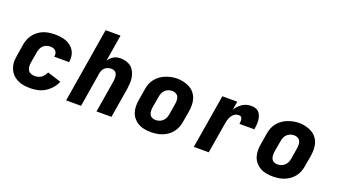

<svg xmlns="http://www.w3.org/2000/svg" viewBox="-62 -1251 3124 1776"><g transform="rotate(20 1500.0 -363.5)"><path d="M271 8Q245 8 220.5 5.5Q196 3 173 -4.5Q150 -12 129.5 -24Q109 -36 93 -53Q77 -70 66.5 -91Q56 -112 50.5 -136Q45 -160 46.5 -185Q48 -210 52 -235L70 -345Q74 -373 84.5 -399.5Q95 -426 112.5 -449.5Q130 -473 154 -491Q178 -509 205 -519.5Q232 -530 259.5 -534Q287 -538 315 -538Q344 -538 372 -534.5Q400 -531 425.5 -521.5Q451 -512 472.5 -495.5Q494 -479 508 -456Q522 -433 526.5 -405Q531 -377 527 -349Q526 -347 526 -345.5Q526 -344 525 -342H380Q380 -342 380 -343Q380 -344 380 -344Q383 -359 380 -374Q377 -389 367.5 -399Q358 -409 344 -413.5Q330 -418 315 -418Q297 -418 278.5 -412Q260 -406 246 -392.5Q232 -379 224.5 -361.5Q217 -344 214 -326L195 -216Q192 -196 193.5 -176.5Q195 -157 205 -141.5Q215 -126 233 -119Q251 -112 271 -112Q287 -112 303.5 -116.5Q320 -121 334 -131Q348 -141 359 -155.5Q370 -170 376 -186L512 -143Q497 -108 471.5 -78.5Q446 -49 413 -28.5Q380 -8 343 0Q306 8 271 8Z M621 0 742 -735H889L846 -473Q856 -488 869 -501Q882 -514 898 -523Q914 -532 931 -535Q948 -538 965 -538Q994 -538 1021 -529.5Q1048 -521 1068.5 -503.5Q1089 -486 1101 -461Q1113 -436 1118 -409Q1123 -382 1121.5 -353Q1120 -324 1116 -295L1067 0H920L972 -314Q974 -326 974.5 -338Q975 -350 974 -361.5Q973 -373 969 -384Q965 -395 957.5 -403Q950 -411 938.5 -414.5Q927 -418 915 -418Q900 -418 884 -413.5Q868 -409 855 -398.5Q842 -388 834.5 -373Q827 -358 824 -342L768 0Z M1456 8Q1424 8 1392.5 2.5Q1361 -3 1334 -18Q1307 -33 1287 -56Q1267 -79 1257 -108.5Q1247 -138 1246.5 -170.5Q1246 -203 1252 -235L1270 -345Q1274 -373 1284.5 -400Q1295 -427 1313.5 -450.5Q1332 -474 1356.5 -491.5Q1381 -509 1408.5 -519.5Q1436 -530 1463.5 -535.5Q1491 -541 1520 -541Q1552 -541 1583 -533.5Q1614 -526 1641 -512Q1668 -498 1688 -474.5Q1708 -451 1718 -421.5Q1728 -392 1728.5 -359.5Q1729 -327 1724 -295L1705 -185Q1701 -157 1690.5 -130Q1680 -103 1662 -79.5Q1644 -56 1619.5 -38.5Q1595 -21 1567.5 -10.5Q1540 0 1512 4Q1484 8 1456 8ZM1459 -112Q1477 -112 1495.5 -118Q1514 -124 1528.5 -137.5Q1543 -151 1551 -168.5Q1559 -186 1562 -204L1580 -314Q1583 -333 1582.5 -352Q1582 -371 1574 -386.5Q1566 -402 1549.5 -410Q1533 -418 1514 -418Q1496 -418 1478 -411.5Q1460 -405 1446 -392Q1432 -379 1424.5 -361.5Q1417 -344 1414 -326L1395 -216Q1392 -197 1392.5 -178.5Q1393 -160 1400.5 -144Q1408 -128 1424 -120Q1440 -112 1459 -112Z M1878 0 1966 -530H2113L2099 -446Q2111 -466 2127.5 -483.5Q2144 -501 2164 -514Q2184 -527 2206.5 -532.5Q2229 -538 2251 -538Q2273 -538 2293.5 -531Q2314 -524 2327 -508Q2340 -492 2346.5 -472Q2353 -452 2354.5 -431Q2356 -410 2354 -387.5Q2352 -365 2349 -344H2202Q2203 -352 2204 -360Q2205 -368 2204.5 -376Q2204 -384 2202.5 -391.5Q2201 -399 2197 -405.5Q2193 -412 2186 -415Q2179 -418 2171 -418Q2158 -418 2145 -414Q2132 -410 2121.5 -401Q2111 -392 2103 -380.5Q2095 -369 2090 -356.5Q2085 -344 2081.5 -331.5Q2078 -319 2076 -306L2025 0Z M2656 8Q2624 8 2592.5 2.5Q2561 -3 2534 -18Q2507 -33 2487 -56Q2467 -79 2457 -108.5Q2447 -138 2446.5 -170.5Q2446 -203 2452 -235L2470 -345Q2474 -373 2484.5 -400Q2495 -427 2513.5 -450.5Q2532 -474 2556.5 -491.5Q2581 -509 2608.5 -519.5Q2636 -530 2663.5 -535.5Q2691 -541 2720 -541Q2752 -541 2783 -533.5Q2814 -526 2841 -512Q2868 -498 2888 -474.5Q2908 -451 2918 -421.5Q2928 -392 2928.5 -359.5Q2929 -327 2924 -295L2905 -185Q2901 -157 2890.5 -130Q2880 -103 2862 -79.5Q2844 -56 2819.5 -38.5Q2795 -21 2767.5 -10.5Q2740 0 2712 4Q2684 8 2656 8ZM2659 -112Q2677 -112 2695.5 -118Q2714 -124 2728.5 -137.5Q2743 -151 2751 -168.5Q2759 -186 2762 -204L2780 -314Q2783 -333 2782.5 -352Q2782 -371 2774 -386.5Q2766 -402 2749.5 -410Q2733 -418 2714 -418Q2696 -418 2678 -411.5Q2660 -405 2646 -392Q2632 -379 2624.5 -361.5Q2617 -344 2614 -326L2595 -216Q2592 -197 2592.5 -178.5Q2593 -160 2600.5 -144Q2608 -128 2624 -120Q2640 -112 2659 -112Z"/></g></svg>

Font: Iosevka Curly Heavy Extended
Style: Italic
Weight: 900
Width: 7
Italic angle: -9°
Monospace: yes
Designer: Belleve Invis
Foundry: Belleve Invis
Version: Version 11.1.0; ttfautohint (v1.8.3)